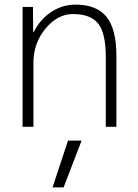

<svg xmlns="http://www.w3.org/2000/svg" viewBox="-20 -550 598 833"><path d="M208 263 275 60H334L256 263ZM296 -489Q230 -489 177.5 -426Q125 -363 125 -277V0H78V-520H123L124 -410H126Q153 -465 201.5 -497.5Q250 -530 308 -530Q399 -530 442 -477Q485 -424 485 -307V0H439V-303Q439 -405 406.5 -447Q374 -489 296 -489Z"/></svg>

Font: Mplus 1p Light
Style: Regular
Weight: 300
Version: Version 1.061